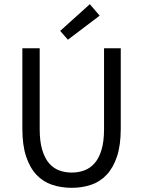

<svg xmlns="http://www.w3.org/2000/svg" viewBox="-20 -887 685 919"><path d="M305 -697 268 -739 410 -867 457 -812ZM323 12Q273 12 229.5 -2.5Q186 -17 154.5 -50.5Q123 -84 105 -138Q87 -192 87 -271V-656H170V-269Q170 -210 182 -170Q194 -130 214.5 -106Q235 -82 263 -71.5Q291 -61 323 -61Q356 -61 384 -71.5Q412 -82 433 -106Q454 -130 466 -170Q478 -210 478 -269V-656H558V-271Q558 -192 540 -138Q522 -84 490.5 -50.5Q459 -17 416 -2.5Q373 12 323 12Z"/></svg>

Font: TypoPRO Source Sans Pro
Style: Regular
Weight: 400
Designer: Paul D. Hunt
Foundry: Adobe Systems Incorporated
Version: Version 2.020;PS 2.000;hotconv 1.0.86;makeotf.lib2.5.63406